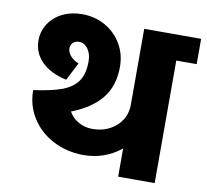

<svg xmlns="http://www.w3.org/2000/svg" viewBox="-76 -760 910 844"><g transform="rotate(10 379.0 -338.0)"><path d="M758 -547H667V0H504V-126Q432 -67 335 -67Q260 -68 199.5 -100Q139 -132 104.5 -187Q70 -242 70 -310Q151 -321 196.5 -338Q242 -355 265 -387Q288 -419 288 -476Q288 -510 272 -532Q256 -554 232 -554Q216 -554 205.5 -544Q195 -534 195 -519Q195 -501 209.5 -484.5Q224 -468 246 -460L205 -380Q134 -395 94.5 -434.5Q55 -474 55 -529Q55 -570 77 -604Q99 -638 137.5 -657Q176 -676 224 -676Q282 -676 328 -650Q374 -624 401 -578.5Q428 -533 428 -477V-476Q428 -391 383 -335.5Q338 -280 250 -246Q265 -219 293 -203Q321 -187 355 -187Q419 -187 461.5 -225Q504 -263 504 -321V-660H758Z"/></g></svg>

Font: Akshar
Style: Bold
Weight: 700
Designer: Tall Chai
Foundry: Tall Chai
Version: Version 1.000